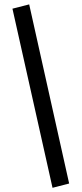

<svg xmlns="http://www.w3.org/2000/svg" viewBox="-20 -769 381 896"><path d="M225.1 107.4 38.1 -728.5 116.2 -748.5 302.7 87.4Z"/></svg>

Font: Mako
Style: Regular
Weight: 400
Designer: vernon adams
Foundry: vernon adams
Version: Version 1.100; ttfautohint (v1.8.4.7-5d5b);gftools[0.9.33]